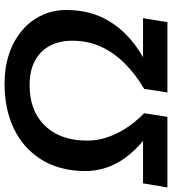

<svg xmlns="http://www.w3.org/2000/svg" viewBox="22 -779 755 843"><g transform="rotate(-90 399.5 -357.5)"><path d="M-2 0 16 -107H246V-74Q185 -116 145 -163.5Q105 -211 86.5 -263.5Q68 -316 70 -371Q73 -479 122 -556Q171 -633 256 -674Q341 -715 454 -715Q525 -715 584.5 -695Q644 -675 688 -637.5Q732 -600 755.5 -548Q779 -496 777 -434Q775 -348 741.5 -280.5Q708 -213 647 -161Q586 -109 502 -74L506 -107H741L724 0H415L431 -102Q495 -140 542 -187Q589 -234 615 -289.5Q641 -345 642 -410Q644 -469 621.5 -513Q599 -557 555.5 -581Q512 -605 448 -605Q371 -605 317 -574.5Q263 -544 234 -489Q205 -434 204 -362Q202 -318 215 -274Q228 -230 255 -186.5Q282 -143 324 -102L308 0Z"/></g></svg>

Font: Nunito Sans 11pt
Style: Bold Italic
Weight: 700
Italic angle: -9°
Version: Version 3.101;gftools[0.9.27]